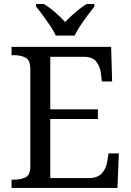

<svg xmlns="http://www.w3.org/2000/svg" viewBox="-20 -929 648 949"><path d="M37.1 0V-41H49.8Q82 -41 106 -52.2Q129.9 -63.5 129.9 -106.4V-585.9Q129.9 -631.8 106.4 -644Q83 -656.2 49.8 -656.2H37.1V-697.3H529.3L534.2 -526.4H483.4L478.5 -568.4Q474.6 -600.6 455.6 -624.5Q436.5 -648.4 392.6 -648.4H228.5V-388.7H463.9V-340.8H228.5V-48.8H417Q462.9 -48.8 483.9 -72.8Q504.9 -96.7 509.8 -128.9L516.6 -170.9H567.4L560.5 0ZM255.9 -752.9Q246.1 -775.4 228.5 -801.3Q210.9 -827.1 192.4 -852.5Q173.8 -877.9 158.2 -896.5V-909.2H196.3Q224.6 -892.6 252.4 -868.2Q280.3 -843.8 301.8 -820.3Q324.2 -843.8 352.5 -868.2Q380.9 -892.6 408.2 -909.2H446.3V-896.5Q431.6 -877.9 412.6 -852.5Q393.6 -827.1 376.5 -801.3Q359.4 -775.4 348.6 -752.9Z"/></svg>

Font: Noto Serif Todhri
Style: Regular
Weight: 400
Designer: Mikhail Merkuryev
Version: Version 1.000; ttfautohint (v1.8.4.7-5d5b)